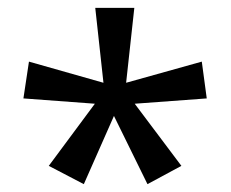

<svg xmlns="http://www.w3.org/2000/svg" viewBox="-20 -780 591 492"><path d="M324.2 -759.8 303.2 -567.9 497.1 -622.1 509.8 -527.8 325.2 -514.2 444.8 -355 357.9 -308.1 272 -482.9 194.8 -308.1 105 -355 223.1 -514.2 40 -527.8 54.2 -622.1 245.1 -567.9 224.1 -759.8Z"/></svg>

Font: Genotype
Style: Regular
Weight: 400
Foundry: Ascender Corporation
Version: Version 1.00